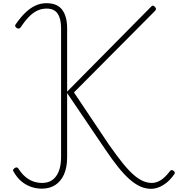

<svg xmlns="http://www.w3.org/2000/svg" viewBox="-20 -1168 1130 1207"><path d="M930 19Q895 19 862.5 4.5Q830 -10 795.5 -40Q761 -70 722.5 -118Q684 -166 639 -233L402 -583V-179Q402 -116 382.5 -72Q363 -28 327.5 -5Q292 18 243 18Q208 18 175 6.5Q142 -5 114 -28.5Q86 -52 65 -90Q60 -96 63.5 -102Q67 -108 72 -111Q79 -116 85 -115.5Q91 -115 95 -109Q116 -76 140 -56Q164 -36 190.5 -27Q217 -18 245 -18Q283 -18 309 -36.5Q335 -55 349.5 -91.5Q364 -128 364 -181V-991Q364 -1050 342.5 -1082Q321 -1114 273 -1114Q241 -1114 214 -1101Q187 -1088 161.5 -1062Q136 -1036 110 -996Q105 -990 99 -988.5Q93 -987 85 -992Q77 -997 75.5 -1004Q74 -1011 80 -1017Q109 -1059 139 -1088Q169 -1117 202 -1132.5Q235 -1148 272 -1148Q340 -1148 371 -1106.5Q402 -1065 402 -991V-592L930 -1126Q937 -1134 943.5 -1132Q950 -1130 955 -1123Q960 -1119 960.5 -1113Q961 -1107 956 -1101L445 -587L664 -260Q713 -190 750.5 -143.5Q788 -97 819.5 -69.5Q851 -42 879 -30Q907 -18 934 -18Q962 -18 990 -35Q1018 -52 1049 -93Q1054 -99 1060 -99Q1066 -99 1072 -93Q1078 -89 1079 -83.5Q1080 -78 1075 -72Q1052 -39 1026.5 -19Q1001 1 976.5 10Q952 19 930 19Z"/></svg>

Font: Playwrite BR Thin
Style: Regular
Weight: 250
Version: Version 1.003